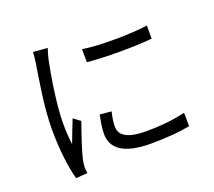

<svg xmlns="http://www.w3.org/2000/svg" viewBox="-130 -930 1259 1131"><g transform="rotate(-20 500.0 -364.5)"><path d="M179 -757C179 -736 175 -710 172 -687C160 -606 128 -436 128 -290C128 -156 144 -42 164 28L236 23L233 -12C233 -23 235 -42 238 -56C247 -103 283 -208 308 -278L265 -310C249 -271 227 -213 210 -168C204 -216 202 -256 202 -304C202 -415 231 -592 250 -683C254 -701 263 -733 269 -750ZM423 -277C414 -235 407 -196 407 -160C407 -67 481 -12 647 -12C750 -12 833 -20 894 -32L893 -116C813 -98 737 -90 648 -90C512 -90 482 -134 482 -179C482 -206 486 -234 495 -270ZM457 -592C565 -581 757 -581 863 -592V-674C764 -660 564 -656 456 -674Z"/></g></svg>

Font: Noto Sans CJK TC Regular
Style: Regular
Weight: 400
Designer: Ryoko NISHIZUKA (kana & ideographs); Paul D. Hunt (Latin, Greek & Cyrillic); Wenlong ZHANG (bopomofo); Sandoll Communica
Foundry: Adobe Systems Incorporated
Version: Version 1.001;PS 1.001;hotconv 1.0.78;makeotf.lib2.5.61930